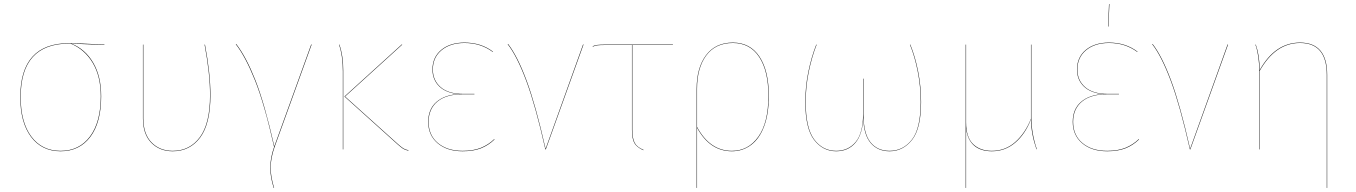

<svg xmlns="http://www.w3.org/2000/svg" viewBox="-20 -737 6686 947"><path d="M495 -515 332 -522Q400 -495 439.5 -428Q479 -361 479 -262Q479 -133 425.5 -62Q372 9 279 9Q186 9 133 -62Q80 -133 80 -258Q80 -524 321 -524Q362 -524 495 -517ZM328 -522H321Q82 -522 82 -258Q82 -134 134.5 -63.5Q187 7 279 7Q371 7 424 -64Q477 -135 477 -262Q477 -361 437 -427.5Q397 -494 328 -522Z M1018 -268Q1018 -127 967.5 -59Q917 9 832 9Q767 9 726 -33Q685 -75 685 -153V-517H687V-153Q687 -76 727.5 -34.5Q768 7 832 7Q916 7 966 -60.5Q1016 -128 1016 -268Q1016 -374 989 -517H991Q1018 -374 1018 -268Z M1333 -15 1515 -518 1517 -517 1335 -14Q1315 43 1315 90Q1315 134 1332 190H1330Q1313 136 1313 91Q1313 41 1332 -12Q1284 -225 1237.5 -341Q1191 -457 1143 -519L1145 -520Q1194 -457 1239.5 -342Q1285 -227 1333 -15Z M1682 -261 1941 -28Q1959 -12 1969 -5.5Q1979 1 1995 4L1994 6Q1978 3 1968 -3.5Q1958 -10 1940 -26L1679 -261L1962 -518L1964 -517ZM1673 -390V0H1671V-385Q1671 -463 1652 -517H1654Q1673 -463 1673 -390Z M2412 -482 2410 -481Q2351 -525 2271 -525Q2201 -525 2158 -489.5Q2115 -454 2115 -394Q2115 -341 2153 -307.5Q2191 -274 2264 -274H2320V-272H2262Q2181 -272 2137.5 -236Q2094 -200 2094 -136Q2094 -70 2140 -31.5Q2186 7 2262 7Q2315 7 2352 -8Q2389 -23 2418 -51L2419 -49Q2389 -20 2352 -5.5Q2315 9 2262 9Q2185 9 2138.5 -30.5Q2092 -70 2092 -136Q2092 -199 2133 -234.5Q2174 -270 2245 -273Q2182 -277 2147.5 -310Q2113 -343 2113 -394Q2113 -455 2156.5 -491Q2200 -527 2271 -527Q2353 -527 2412 -482Z M2671 -3 2856 -518 2858 -517 2672 0H2670Q2621 -217 2575.5 -338.5Q2530 -460 2484 -519L2486 -520Q2532 -461 2577 -340.5Q2622 -220 2671 -3Z M3099 -515V-97Q3099 -54 3110.5 -32.5Q3122 -11 3154 2L3153 4Q3120 -11 3108.5 -32Q3097 -53 3097 -97V-515H2964Q2940 -515 2927.5 -513.5Q2915 -512 2904 -507L2903 -509Q2914 -514 2927 -515.5Q2940 -517 2964 -517H3299V-515Z M3772 -264Q3772 -176 3749 -114.5Q3726 -53 3684.5 -22Q3643 9 3590 9Q3481 9 3418 -107V190H3416V-299Q3416 -403 3462.5 -465Q3509 -527 3595 -527Q3680 -527 3726 -457.5Q3772 -388 3772 -264ZM3770 -264Q3770 -387 3724.5 -456Q3679 -525 3595 -525Q3509 -525 3463.5 -463.5Q3418 -402 3418 -299V-111Q3481 7 3590 7Q3671 7 3720.5 -63Q3770 -133 3770 -264Z M4523 -234Q4523 -103 4478.5 -47Q4434 9 4368 9Q4309 9 4274.5 -31.5Q4240 -72 4238 -155Q4234 -73 4198.5 -32Q4163 9 4104 9Q4038 9 3995 -47.5Q3952 -104 3952 -234Q3952 -310 3967 -383Q3982 -456 4006 -517H4008Q3984 -456 3969 -383Q3954 -310 3954 -234Q3954 -105 3996 -49Q4038 7 4104 7Q4164 7 4200.5 -37Q4237 -81 4237 -175V-349H4239V-173Q4239 -79 4273 -36Q4307 7 4368 7Q4434 7 4477.5 -48Q4521 -103 4521 -234Q4521 -311 4506.5 -384.5Q4492 -458 4468 -517H4470Q4494 -458 4508.5 -384.5Q4523 -311 4523 -234Z M5092 -1Q5066 -76 5065 -148Q5037 -76 4987.5 -33.5Q4938 9 4872 9Q4817 9 4784.5 -19Q4752 -47 4745 -103V57V190H4743V-517H4745V-134Q4745 -60 4779.5 -26.5Q4814 7 4872 7Q4938 7 4987 -36Q5036 -79 5065 -151V-517H5067V-160Q5067 -80 5094 -1Z M5591 -482 5589 -481Q5530 -525 5450 -525Q5380 -525 5337 -489.5Q5294 -454 5294 -394Q5294 -341 5332 -307.5Q5370 -274 5443 -274H5499V-272H5441Q5360 -272 5316.5 -236Q5273 -200 5273 -136Q5273 -70 5319 -31.5Q5365 7 5441 7Q5494 7 5531 -8Q5568 -23 5597 -51L5598 -49Q5568 -20 5531 -5.5Q5494 9 5441 9Q5364 9 5317.5 -30.5Q5271 -70 5271 -136Q5271 -199 5312 -234.5Q5353 -270 5424 -273Q5361 -277 5326.5 -310Q5292 -343 5292 -394Q5292 -455 5335.5 -491Q5379 -527 5450 -527Q5532 -527 5591 -482ZM5452 -717 5447 -606H5445L5450 -717Z M5850 -3 6035 -518 6037 -517 5851 0H5849Q5800 -217 5754.5 -338.5Q5709 -460 5663 -519L5665 -520Q5711 -461 5756 -340.5Q5801 -220 5850 -3Z M6526 -368V190H6524V-368Q6524 -525 6392 -525Q6270 -525 6193 -387V0H6191V-385Q6191 -463 6172 -517H6174Q6193 -463 6193 -391Q6269 -527 6392 -527Q6526 -527 6526 -368Z"/></svg>

Font: FiraGO Two
Style: Regular
Weight: 100
Designer: bBox Type
Foundry: bBox Type GmbH
Version: Version 1.001